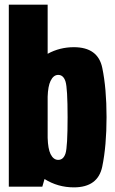

<svg xmlns="http://www.w3.org/2000/svg" viewBox="-20 -805 496 828"><path d="M18 0V-785H185.5V-573Q237.5 -601.5 298.5 -601.5Q402.5 -601.5 421 -512.5Q439.5 -423.5 439.5 -300Q439.5 -176.5 421 -86.8Q402.5 3 298.5 3Q229.5 3 172 -33L162.5 0ZM185.5 -388V-210.5Q187 -163 198 -140.5Q210.5 -115.5 231 -115.5Q253.5 -115.5 262.5 -143.2Q271.5 -171 271.5 -299.5Q271.5 -425 262.5 -453.5Q253.5 -482 231 -482Q210.5 -482 198 -456Q187 -433.5 185.5 -388Z"/></svg>

Font: Anybody Condensed ExtraBold
Style: Regular
Weight: 800
Width: 3
Designer: Tyler Finck
Foundry: Etcetera Type Company
Version: Version 1.010; ttfautohint (v1.8.3) -l 8 -r 50 -G 200 -x 14 